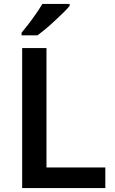

<svg xmlns="http://www.w3.org/2000/svg" viewBox="-20 -959 587 979"><path d="M93 0V-714H217V-105H517V0ZM335 -929Q324 -915 303.5 -895Q283 -875 259.5 -853Q236 -831 212.5 -811.5Q189 -792 171 -779H90V-792Q106 -811 125.5 -836.5Q145 -862 164 -889.5Q183 -917 196 -939H335Z"/></svg>

Font: Noto Sans Sundanese SemiBold
Style: Regular
Weight: 600
Version: Version 2.003